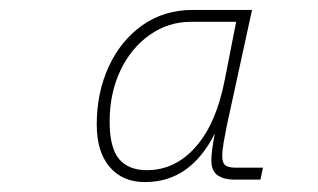

<svg xmlns="http://www.w3.org/2000/svg" viewBox="-20 -743 640 387"><path d="M272 -376Q227 -376 201 -406.5Q175 -437 175 -492Q175 -557 199.5 -609.5Q224 -662 267.5 -692.5Q311 -723 369 -723H488L437 -489Q434 -474 431 -457Q428 -440 428 -428Q428 -415 434 -410Q440 -405 456 -405H510L505 -381H450Q432 -381 419 -389.5Q406 -398 406 -420Q406 -430 408 -444Q410 -458 413 -474Q389 -426 354 -401Q319 -376 272 -376ZM276 -400Q333 -400 374.5 -447Q416 -494 433 -582L456 -699H365Q319 -699 281.5 -672.5Q244 -646 222.5 -600.5Q201 -555 201 -498Q201 -445 220 -422.5Q239 -400 276 -400Z"/></svg>

Font: Geist Mono Thin
Style: Italic
Weight: 100
Italic angle: -12°
Monospace: yes
Designer: Basement.studio, Andrés Briganti, Mateo Zaragoza
Foundry: Basement.studio, Vercel, Andrés Briganti, Guido Ferreyra, Mateo Zaragoza
Version: Version 1.500; ttfautohint (v1.8.4.7-5d5b)